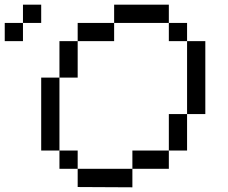

<svg xmlns="http://www.w3.org/2000/svg" viewBox="-20 -789 963 810"><path d="M307.7 0V-76.9H538.5V1.2ZM230.8 -76.9V-153.8H307.7V-76.9ZM538.5 -76.9V-153.8H692.3V-76.9ZM692.3 -153.8V-307.7H769.2V-153.8ZM153.8 -153.8V-461.5H230.8V-153.8ZM230.8 -461.5V-615.4H307.7V-461.5ZM769.2 -307.7V-615.4H846.2V-307.7ZM307.7 -615.4V-692.3H461.5V-615.4ZM692.3 -615.4V-692.3H769.2V-615.4ZM461.5 -692.3V-769.2H692.3V-692.3ZM76.9 -692.3V-615.4H0V-692.3ZM76.9 -769.2H153.8V-692.3H76.9Z"/></svg>

Font: Mintsoda - Lime Green 13x16
Style: Regular
Weight: 400
Designer: Mintsoda-15
Version: Version 1.0